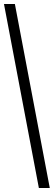

<svg xmlns="http://www.w3.org/2000/svg" viewBox="-20 -828 271 968"><path d="M176 120 0 -808H55L231 120Z"/></svg>

Font: Encode Sans Condensed Light
Style: Regular
Weight: 300
Width: 3
Designer: Multiple Designers
Foundry: Impallari Type
Version: Version 3.000; ttfautohint (v1.8.3) -l 8 -r 50 -G 200 -x 14 